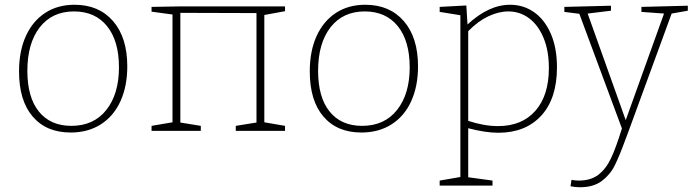

<svg xmlns="http://www.w3.org/2000/svg" viewBox="-20 -550 2911 807"><path d="M515 -271Q515 -188 486.5 -125Q458 -62 404 -27.5Q350 7 277 7Q175 7 117.5 -60Q60 -127 60 -250Q60 -335 88.5 -398Q117 -461 169.5 -495.5Q222 -530 293 -530Q396 -530 455.5 -461Q515 -392 515 -271ZM95 -252Q95 -141 143.5 -81Q192 -21 280 -21Q374 -21 427 -88Q480 -155 480 -267Q480 -378 430 -440Q380 -502 291 -502Q199 -502 147 -435Q95 -368 95 -252Z M1178 -523V-503L1091 -487V-36L1178 -21V0H971V-21L1058 -35V-495L738 -496V-35L824 -21V0H617V-21L705 -36V-489L617 -501V-521L730 -523Z M1737 -271Q1737 -188 1708.5 -125Q1680 -62 1626 -27.5Q1572 7 1499 7Q1397 7 1339.5 -60Q1282 -127 1282 -250Q1282 -335 1310.5 -398Q1339 -461 1391.5 -495.5Q1444 -530 1515 -530Q1618 -530 1677.5 -461Q1737 -392 1737 -271ZM1317 -252Q1317 -141 1365.5 -81Q1414 -21 1502 -21Q1596 -21 1649 -88Q1702 -155 1702 -267Q1702 -378 1652 -440Q1602 -502 1513 -502Q1421 -502 1369 -435Q1317 -368 1317 -252Z M2321 -267Q2321 -136 2255 -64Q2189 8 2074 8Q2021 8 1948 -11V195L2050 209V230H1828V209L1915 194V-486L1828 -500V-521L1940 -527L1945 -447Q2034 -530 2124 -530Q2180 -530 2224.5 -499Q2269 -468 2295 -408.5Q2321 -349 2321 -267ZM2287 -264Q2287 -337 2264.5 -391Q2242 -445 2203.5 -473.5Q2165 -502 2117 -502Q2076 -502 2032.5 -481.5Q1989 -461 1948 -419V-42Q2015 -20 2073 -20Q2174 -20 2230.5 -84.5Q2287 -149 2287 -264Z M2871 -526V-505L2803 -493L2621 4L2609 36Q2583 107 2563.5 146Q2544 185 2509 211Q2474 237 2418 237Q2399 237 2378 233L2382 206Q2399 209 2413 209Q2463 209 2495 184.5Q2527 160 2548 115.5Q2569 71 2594 -10L2415 -492L2352 -500V-521L2548 -526V-505L2450 -493L2610 -45L2771 -493L2676 -500V-521Z"/></svg>

Font: Bitter Pro ExtraLight
Style: Regular
Weight: 275
Designer: Sol Matas, and Bitter project Authors
Foundry: Sol Matas
Version: Version 1.010